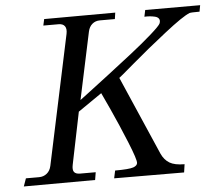

<svg xmlns="http://www.w3.org/2000/svg" viewBox="-50 -747 921 804"><g transform="rotate(-5 410.0 -345.0)"><path d="M819.8 -690.9 814.9 -664.1Q779.3 -664.1 772.9 -662.1Q744.6 -651.4 665.3 -589.1Q585.9 -526.9 521 -471.4Q456.1 -416 456.1 -417L600.1 -85.9Q612.3 -59.1 634 -46.1Q655.8 -33.2 696.8 -33.2L691.9 1L397.9 0L404.8 -32.2Q463.4 -32.2 481.9 -38.6Q497.6 -44.4 499 -55.2Q501 -68.8 470 -145Q439 -221.2 407.2 -290.5L375 -359.9L274.9 -291L230 -71.8Q225.6 -50.8 232.4 -41.5Q239.3 -32.2 257.8 -32.2H323.2L317.9 0L18.1 1L29.8 -32.2H85Q104 -32.2 117.9 -43.5Q131.8 -54.7 136.2 -75.2L192.9 -341.8L252 -620.1Q256.3 -641.1 248.5 -652.1Q240.7 -663.1 222.2 -663.1H158.2L164.1 -689.9L462.9 -690.9L459 -664.1H396Q377 -664.1 363.8 -652.8Q350.6 -641.6 346.2 -621.1L286.1 -338.9L322.3 -366.2Q358.4 -393.6 409.4 -432.6Q460.4 -471.7 512.5 -512.5Q564.5 -553.2 602.3 -586.7Q640.1 -620.1 644 -629.9Q648.4 -641.6 643.6 -649.2Q638.7 -656.7 627 -659.4Q615.2 -662.1 605.2 -662.8Q595.2 -663.6 583 -663.1L588.9 -690.9Z"/></g></svg>

Font: GFS Olga
Style: Regular
Weight: 400
Designer: George Matthiopoulos
Foundry: George Matthiopoulos
Version: Version 1.0